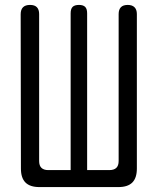

<svg xmlns="http://www.w3.org/2000/svg" viewBox="-20 -760 640 780"><path d="M140 0Q102 0 83.5 -18.5Q65 -37 65 -75L64 -702Q64 -721 73.5 -730.5Q83 -740 102 -740Q121 -740 130 -730.5Q139 -721 139 -703V-106Q139 -87 148.5 -78Q158 -69 176 -69H267V-706Q267 -724 275 -732Q283 -740 301 -740Q318 -740 326 -732Q334 -724 334 -706V-69H424Q443 -69 452.5 -78Q462 -87 462 -106V-703Q462 -721 471 -730.5Q480 -740 499 -740Q517 -740 526.5 -730.5Q536 -721 536 -703V-75Q536 -37 517.5 -18.5Q499 0 461 0Z"/></svg>

Font: Maple Mono NL Light
Style: Regular
Weight: 300
Monospace: yes
Designer: subframe7536
Version: Version 7.000